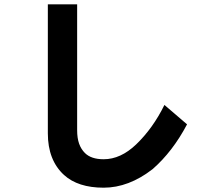

<svg xmlns="http://www.w3.org/2000/svg" viewBox="-20 -741 1002 891"><path d="M688 44Q577 130 461 130Q342 130 277 71Q202 2 202 -122V-721H338V-137Q338 -100 347 -74.5Q356 -49 374 -31Q403 -2 461 -2Q540 -2 612 -71Q690 -146 743 -254L848 -164Q781 -37 688 44Z"/></svg>

Font: Gmarket Sans TTF Bold
Style: Regular
Weight: 700
Designer: Creative Director : Sungho Lee; Art Director : Kiwoong Choi; Project Manager : Sori Yang, Jongwook Yoon; Font Designer :
Foundry: Sandoll Inc.
Version: Version 1.000;hotconv 1.0.109;makeotfexe 2.5.65596